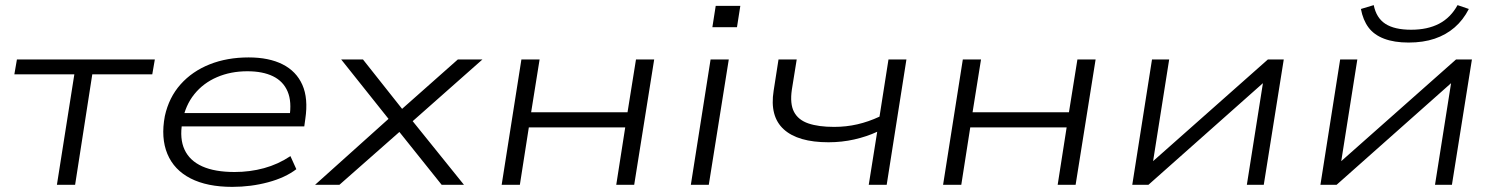

<svg xmlns="http://www.w3.org/2000/svg" viewBox="-20 -721 5833 749"><path d="M202 0 270 -431H36L46 -489H584L574 -431H340L273 0Z M886 8Q788 8 723.5 -25Q659 -58 633 -120.5Q607 -183 623 -268Q639 -341 684.5 -392Q730 -443 798 -470Q866 -497 950 -497Q1029 -497 1082.5 -470Q1136 -443 1159.5 -390Q1183 -337 1171 -257L1167 -228H667L675 -280H1135L1109 -263Q1119 -324 1102 -364Q1085 -404 1045 -423.5Q1005 -443 945 -443Q880 -443 826.5 -420Q773 -397 738 -353.5Q703 -310 692 -249L691 -243Q680 -180 700 -137Q720 -94 769 -72Q818 -50 895 -50Q955 -50 1010 -65Q1065 -80 1113 -112L1136 -61Q1093 -28 1026 -10Q959 8 886 8Z M1209 0 1512 -272 1515 -233 1311 -489H1396L1556 -287H1538L1766 -489H1862L1576 -236L1574 -268L1790 0H1703L1531 -215H1548L1304 0Z M1937 0 2014 -489H2085L2052 -283H2428L2461 -489H2532L2454 0H2384L2419 -224H2043L2008 0Z M2759 -615 2772 -698H2868L2855 -615ZM2675 0 2752 -489H2823L2745 0Z M3369 0 3402 -207Q3361 -188 3312.5 -177Q3264 -166 3212 -166Q3093 -166 3037.5 -216.5Q2982 -267 2998 -367L3017 -489H3088L3069 -371Q3061 -316 3077.5 -284.5Q3094 -253 3133.5 -239.5Q3173 -226 3234 -226Q3281 -226 3324.5 -236Q3368 -246 3411 -266L3446 -489H3516L3439 0Z M3659 0 3736 -489H3807L3774 -283H4150L4183 -489H4254L4176 0H4106L4141 -224H3765L3730 0Z M4397 0 4474 -489H4541L4476 -78H4462L4926 -489H4988L4910 0H4844L4909 -411H4923L4460 0Z M5131 0 5208 -489H5275L5210 -78H5196L5660 -489H5722L5644 0H5578L5643 -411H5657L5194 0ZM5475 -555Q5419 -555 5379.5 -570Q5340 -585 5318.5 -614Q5297 -643 5289 -686L5339 -701Q5349 -651 5384.5 -628Q5420 -605 5485 -605Q5549 -605 5594 -628.5Q5639 -652 5666 -701L5710 -686Q5688 -643 5654.5 -614Q5621 -585 5576.5 -570Q5532 -555 5475 -555Z"/></svg>

Font: Nunito Sans 10pt Expanded Light
Style: Italic
Weight: 300
Width: 7
Italic angle: -9°
Designer: Vernon Adams
Foundry: Vernon Adams
Version: Version 3.101;gftools[0.9.27]